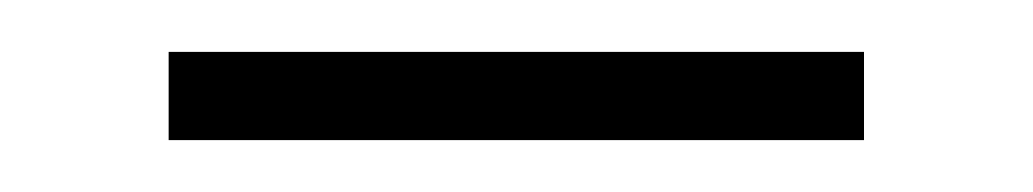

<svg xmlns="http://www.w3.org/2000/svg" viewBox="-20 -342 398 74"><path d="M313 -322V-288H45V-322Z"/></svg>

Font: Pathway Extreme 28pt Light
Style: Regular
Weight: 300
Designer: Eduardo Rodriguez Tunni
Foundry: Eduardo Rodriguez Tunni
Version: Version 1.001;gftools[0.9.26]